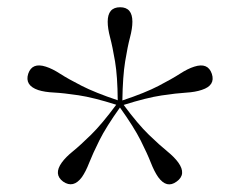

<svg xmlns="http://www.w3.org/2000/svg" viewBox="-20 -786 644 517"><path d="M200.5 -309Q177.5 -278 150 -297Q123.5 -316.5 146.5 -348.5Q157 -363 176.8 -379Q196.5 -395 225.5 -423.5Q254.5 -452 293 -504Q231.5 -523.5 191.2 -529.5Q151 -535.5 125.5 -536.8Q100 -538 83 -543.5Q46 -556 56 -587.5Q66.5 -618.5 103.5 -606.5Q121 -601 142.2 -587.2Q163.5 -573.5 199.8 -555Q236 -536.5 297 -516Q296.5 -580.5 289.8 -620.5Q283 -660.5 276.5 -685Q270 -709.5 270 -727.5Q270 -766.5 303.5 -766.5Q336.5 -766.5 336.5 -727.5Q336.5 -709.5 330 -685Q323.5 -660.5 317 -620.5Q310.5 -580.5 309.5 -515.5Q371 -536 407 -554.8Q443 -573.5 464.2 -587.2Q485.5 -601 503 -606.5Q540 -618.5 550.5 -587Q560.5 -556 523.5 -544Q506 -538 480.8 -536.5Q455.5 -535 415.2 -529Q375 -523 313 -503.5Q351.5 -451.5 380.8 -423.2Q410 -395 429.8 -379Q449.5 -363 460 -348.5Q483 -316.5 455.5 -297Q429 -277.5 406 -309Q395.5 -324 386.2 -347.8Q377 -371.5 358.8 -407.8Q340.5 -444 303 -496.5Q265.5 -444 247.5 -407.8Q229.5 -371.5 220.2 -347.8Q211 -324 200.5 -309Z"/></svg>

Font: Fraunces 72pt Light
Style: Regular
Weight: 300
Version: Version 1.000;[0bf87f6ff]